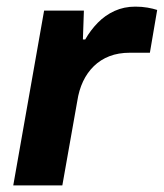

<svg xmlns="http://www.w3.org/2000/svg" viewBox="-20 -559 494 579"><path d="M20 0 113 -527H233L230 -440H237Q253 -468 275 -490.5Q297 -513 325.5 -526Q354 -539 388 -539Q408 -539 425 -536Q442 -533 454 -529L432 -400H372Q337 -400 310 -389.5Q283 -379 263 -359.5Q243 -340 230.5 -313.5Q218 -287 213 -254L168 0Z"/></svg>

Font: Archivo SemiExpanded
Style: Bold Italic
Weight: 700
Width: 6
Italic angle: -10°
Designer: Hector Gatti
Foundry: Omnibus-Type
Version: Version 2.001